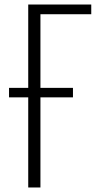

<svg xmlns="http://www.w3.org/2000/svg" viewBox="-20 -830 449 850"><path d="M20 -441H303V-399H20ZM159 0H105V-810H384V-767H159Z"/></svg>

Font: Oswald ExtraLight
Style: Regular
Weight: 250
Designer: Vernon Adams
Foundry: Vernon Adams
Version: Version 4.100; ttfautohint (v1.8.1.43-b0c9)